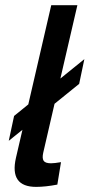

<svg xmlns="http://www.w3.org/2000/svg" viewBox="-20 -710 345 739"><path d="M189.9 -310.5 146.5 -122.6Q141.6 -101.1 147.9 -91.3Q154.3 -81.5 176.3 -81.5Q189.5 -81.5 214.8 -85.9L200.7 0.5Q154.8 9.3 119.1 9.3Q15.6 9.3 41.5 -103L66.4 -210.4L13.7 -168L34.2 -263.7L88.9 -308.1L177.2 -689.9H277.8L212.4 -407.7L304.7 -482.4L284.7 -387.2Z"/></svg>

Font: HK Grotesk SmBold Legacy Italic
Style: Regular
Weight: 600
Italic angle: -13°
Designer: Alfredo Marco Pradil
Foundry: Hanken Design Co.
Version: Version 2.022;PS 002.022;hotconv 1.0.88;makeotf.lib2.5.64775